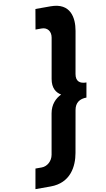

<svg xmlns="http://www.w3.org/2000/svg" viewBox="-164 -1359 1000 1818"><g transform="rotate(-10 336.0 -450.0)"><path d="M672 -521C608 -521 572 -549 584 -618L655 -1019C677 -1143 655 -1290 463 -1290H317L284 -1098H344C397 -1098 432 -1056 421 -996L353 -611C338 -526 370 -477 416 -450C360 -423 311 -374 296 -290L228 96C217 156 168 198 115 198H55L21 390H167C359 390 432 243 454 118L525 -282C537 -351 583 -380 647 -380Z"/></g></svg>

Font: Hussar Dziwak
Style: Kur
Weight: 400
Version: Version 1.022